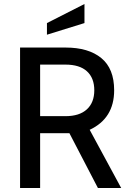

<svg xmlns="http://www.w3.org/2000/svg" viewBox="-20 -937 643 957"><path d="M80 -700H307Q421 -700 485 -647.5Q549 -595 549 -487Q549 -347 427 -290L584 0H468L326 -273H180V0H80ZM306 -358Q376 -358 413 -392Q450 -426 450 -487Q450 -548 413.5 -581.5Q377 -615 306 -615H180V-358ZM214 -822 401 -917V-822L214 -764Z"/></svg>

Font: Cabin
Style: Regular
Weight: 400
Designer: Pablo Impallari
Foundry: Pablo Impallari. http://www.impallari.com Igino Marini. http://www.ikern.com
Version: Version 2.001